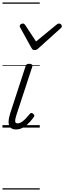

<svg xmlns="http://www.w3.org/2000/svg" viewBox="-20 -1030 519 1550"><path d="M109 15Q85 15 71 5Q57 -5 52 -22.5Q47 -40 50.5 -64Q54 -88 63 -117L186 -494Q190 -506 196 -510.5Q202 -515 217 -515Q231 -515 237.5 -509Q244 -503 241 -493L113 -103Q105 -78 103 -63Q101 -48 105.5 -41Q110 -34 120 -34Q138 -34 155.5 -45.5Q173 -57 189.5 -75Q206 -93 219 -109Q226 -118 233 -118Q240 -118 247 -112Q256 -105 257 -99Q258 -93 254 -87Q242 -69 220.5 -45Q199 -21 170.5 -3Q142 15 109 15ZM456 -840Q465 -840 472 -833.5Q479 -827 479 -819Q479 -813 476.5 -809.5Q474 -806 470 -802L289 -639Q281 -631 274 -628.5Q267 -626 259 -626Q252 -626 246 -629Q240 -632 235 -641L145 -804Q142 -808 140.5 -812Q139 -816 139 -820Q139 -829 148 -834.5Q157 -840 164 -840Q171 -840 174.5 -837.5Q178 -835 182 -830L271 -695L435 -830Q442 -835 446.5 -837.5Q451 -840 456 -840ZM0 490H301V500H0ZM0 -20H301V0H0ZM0 -505H301V-500H0ZM0 -1010H301V-1000H0Z"/></svg>

Font: Playwrite NZ Guides
Style: Regular
Weight: 400
Designer: Veronika Burian, José Scaglione
Foundry: TypeTogether
Version: Version 1.003